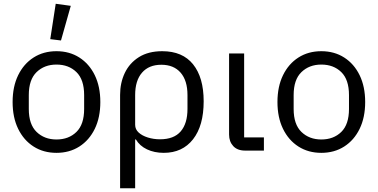

<svg xmlns="http://www.w3.org/2000/svg" viewBox="-20 -800 2007 1020"><path d="M280 12Q211 12 158.5 -21.5Q106 -55 76.5 -115.5Q47 -176 47 -258Q47 -340 76.5 -400.5Q106 -461 158.5 -494.5Q211 -528 280 -528Q349 -528 401.5 -494.5Q454 -461 483.5 -400.5Q513 -340 513 -258Q513 -176 483.5 -115.5Q454 -55 401.5 -21.5Q349 12 280 12ZM280 -59Q345 -59 386 -99Q427 -139 427 -221V-295Q427 -377 386 -417Q345 -457 280 -457Q216 -457 174.5 -417Q133 -377 133 -295V-221Q133 -139 174.5 -99Q216 -59 280 -59ZM356 -769 304 -585 247 -592 276 -780Z M618 200V-296Q618 -360 643 -412.5Q668 -465 718 -496.5Q768 -528 842 -528Q950 -528 1006 -458Q1062 -388 1062 -262Q1062 -132 1005.5 -60Q949 12 850 12Q800 12 761 -6.5Q722 -25 702 -59H698V200ZM830 -60Q904 -60 940 -102Q976 -144 976 -221V-295Q976 -372 939.5 -414Q903 -456 837 -456Q771 -456 734.5 -414Q698 -372 698 -295V-137Q698 -113 716.5 -96Q735 -79 765.5 -69.5Q796 -60 830 -60Z M1382 -70V0H1282Q1241 0 1219 -24Q1197 -48 1197 -85V-516H1277V-70Z M1687 12Q1618 12 1565.5 -21.5Q1513 -55 1483.5 -115.5Q1454 -176 1454 -258Q1454 -340 1483.5 -400.5Q1513 -461 1565.5 -494.5Q1618 -528 1687 -528Q1756 -528 1808.5 -494.5Q1861 -461 1890.5 -400.5Q1920 -340 1920 -258Q1920 -176 1890.5 -115.5Q1861 -55 1808.5 -21.5Q1756 12 1687 12ZM1687 -59Q1752 -59 1793 -99Q1834 -139 1834 -221V-295Q1834 -377 1793 -417Q1752 -457 1687 -457Q1623 -457 1581.5 -417Q1540 -377 1540 -295V-221Q1540 -139 1581.5 -99Q1623 -59 1687 -59Z"/></svg>

Font: IBM Plex Sans
Style: Regular
Weight: 400
Designer: Mike Abbink, Paul van der Laan, Pieter van Rosmalen
Foundry: Bold Monday
Version: Version 3.201